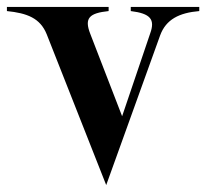

<svg xmlns="http://www.w3.org/2000/svg" viewBox="-23 -520 596 555"><path d="M553 -488V-500H355V-488C412 -481 426 -464 411 -423L330 -184L238 -422C220 -468 235 -482 291 -488V-500H-3V-488C55 -482 93 -468 112 -421L284 15L440 -418C457 -464 495 -483 553 -488Z"/></svg>

Font: Sprat Condensed Medium
Style: Regular
Weight: 500
Width: 3
Designer: Ethan Nakache
Foundry: Collletttivo
Version: Version 2.000;Glyphs 3.2 (3217)